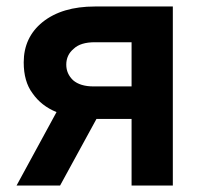

<svg xmlns="http://www.w3.org/2000/svg" viewBox="-20 -568 612 591"><path d="M277 -202 165 3H31L154 -223Q107 -242 80 -281Q53 -317 53 -376Q53 -453 111 -500Q171 -548 272 -548H512V3H385V-202ZM272 -438Q228 -438 207 -418Q184 -399 184 -369Q184 -341 205 -321Q227 -302 268 -302H385V-438Z"/></svg>

Font: Sinter Bold
Style: Regular
Weight: 700
Foundry: Adobe & rsms
Version: Version 1.000